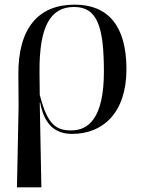

<svg xmlns="http://www.w3.org/2000/svg" viewBox="-20 -566 614 826"><path d="M53 240H158L151 -124H153C172 -22 224 10 291 10C422 10 524 -80 524 -268C524 -455 445 -546 301 -546C146 -546 57 -446 59 -243L60 -109ZM287 -5C225 -5 184 -25 151 -159L150 -253C148 -457 199 -536 299 -536C399 -536 427 -450 427 -258C427 -57 360 -5 287 -5Z"/></svg>

Font: Noto Serif Display
Style: Regular
Weight: 400
Designer: Monotype Design Team
Foundry: Monotype Imaging Inc.
Version: Version 2.009